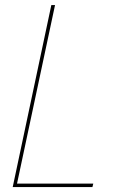

<svg xmlns="http://www.w3.org/2000/svg" viewBox="-20 -758 508 778"><path d="M31.5 0 188 -737.5H203L47.5 -7L42 -14H358L354.5 0Z"/></svg>

Font: Epilogue Thin
Style: Italic
Weight: 250
Italic angle: -12°
Designer: Tyler Finck
Foundry: Etcetera Type Co
Version: Version 2.112